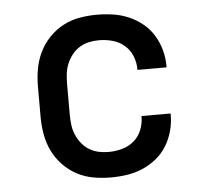

<svg xmlns="http://www.w3.org/2000/svg" viewBox="-44 -575 688 630"><g transform="rotate(-5 300.0 -260.0)"><path d="M297 8Q268 8 239.5 3Q211 -2 185.5 -15.5Q160 -29 139.5 -50.5Q119 -72 106.5 -98Q94 -124 89 -152.5Q84 -181 84 -210V-310Q84 -339 89 -367.5Q94 -396 106.5 -422Q119 -448 139.5 -469.5Q160 -491 185.5 -504.5Q211 -518 239.5 -523Q268 -528 297 -528Q324 -528 350.5 -524Q377 -520 401.5 -509.5Q426 -499 447 -482Q468 -465 482 -442Q496 -419 503 -393Q510 -367 510 -341V-336H414V-339Q414 -361 405.5 -382Q397 -403 380 -417.5Q363 -432 341 -438Q319 -444 297 -444Q280 -444 263.5 -440.5Q247 -437 232.5 -428Q218 -419 207.5 -405.5Q197 -392 190.5 -376.5Q184 -361 182 -344Q180 -327 180 -310V-210Q180 -193 182 -176Q184 -159 190.5 -143.5Q197 -128 207.5 -114.5Q218 -101 232.5 -92Q247 -83 263.5 -79.5Q280 -76 297 -76Q319 -76 341 -82Q363 -88 380 -102.5Q397 -117 405.5 -138Q414 -159 414 -181V-184H510V-179Q510 -153 503 -127Q496 -101 482 -78Q468 -55 447 -38Q426 -21 401.5 -10.5Q377 0 350.5 4Q324 8 297 8Z"/></g></svg>

Font: Iosevka HT Medium Extended
Style: Regular
Weight: 500
Width: 7
Monospace: yes
Designer: Belleve Invis
Foundry: Belleve Invis
Version: Version 32.3.0; ttfautohint (v1.8.4)